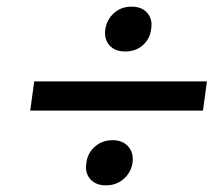

<svg xmlns="http://www.w3.org/2000/svg" viewBox="-20 -552 643 578"><path d="M240 -62Q244 -92 266 -111Q288 -130 319 -130Q349 -130 366 -111Q383 -92 379 -62Q374 -32 352 -13Q330 6 299 6Q268 6 251.5 -13Q235 -32 240 -62ZM591 -219H71L83 -307H603ZM297 -464Q302 -494 323.5 -513Q345 -532 376 -532Q407 -532 423.5 -513Q440 -494 435 -464Q431 -434 409.5 -415.5Q388 -397 357 -397Q326 -397 309.5 -415.5Q293 -434 297 -464Z"/></svg>

Font: Fivo Sans Modern Med
Style: Italic
Weight: 450
Designer: Alexander Slobzheninov
Foundry: Alexander Slobzheninov
Version: 1.0